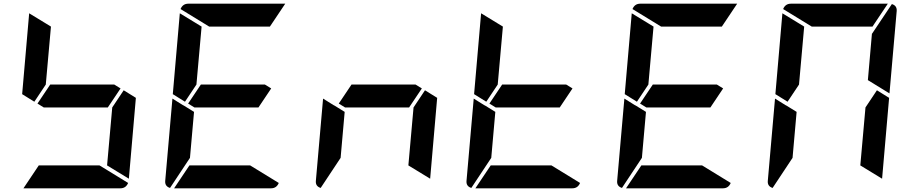

<svg xmlns="http://www.w3.org/2000/svg" viewBox="-20 -1020 4936 1040"><path d="M633 -541 564 -438H217L183 -459L252 -562H599ZM166 -469 100 -510 138 -948 256 -876 228 -562ZM650 -531 716 -490 678 -52 560 -124 588 -438ZM519 -124 674 -29Q662 0 632 0H107L190 -124Z M1449 -541 1380 -438H1033L999 -459L1068 -562H1415ZM982 -469 916 -510 954 -948 1072 -876 1044 -562ZM1335 -124 1490 -29Q1478 0 1448 0H923L1006 -124ZM1009 -165 901 -2Q872 -11 875 -41L914 -486L970 -451L976 -448L1031 -414ZM1113 -876 958 -971Q970 -1000 1000 -1000H1525L1442 -876Z M2265 -541 2196 -438H1849L1815 -459L1884 -562H2231ZM2282 -531 2348 -490 2310 -52 2192 -124 2220 -438ZM1825 -165 1717 -2Q1688 -11 1691 -41L1730 -486L1786 -451L1792 -448L1847 -414Z M3081 -541 3012 -438H2665L2631 -459L2700 -562H3047ZM2614 -469 2548 -510 2586 -948 2704 -876 2676 -562ZM2967 -124 3122 -29Q3110 0 3080 0H2555L2638 -124ZM2641 -165 2533 -2Q2504 -11 2507 -41L2546 -486L2602 -451L2608 -448L2663 -414Z M3897 -541 3828 -438H3481L3447 -459L3516 -562H3863ZM3430 -469 3364 -510 3402 -948 3520 -876 3492 -562ZM3783 -124 3938 -29Q3926 0 3896 0H3371L3454 -124ZM3457 -165 3349 -2Q3320 -11 3323 -41L3362 -486L3418 -451L3424 -448L3479 -414ZM3561 -876 3406 -971Q3418 -1000 3448 -1000H3973L3890 -876Z M4246 -469 4180 -510 4218 -948 4336 -876 4308 -562ZM4730 -531 4796 -490 4758 -52 4640 -124 4668 -438ZM4811 -998Q4840 -989 4837 -959L4798 -514L4681 -586L4703 -838H4704ZM4273 -165 4165 -2Q4136 -11 4139 -41L4178 -486L4234 -451L4240 -448L4295 -414ZM4377 -876 4222 -971Q4234 -1000 4264 -1000H4789L4706 -876Z"/></svg>

Font: DSEG7 Modern
Style: Bold Italic
Weight: 700
Italic angle: -5°
Designer: Keshikan(Twitter:@keshinomi_88pro)
Version: Version 0.46